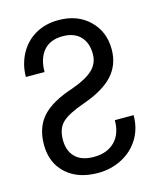

<svg xmlns="http://www.w3.org/2000/svg" viewBox="-110 -800 738 888"><g transform="rotate(-15 259.0 -356.0)"><path d="M130.9 -179.7Q130.9 -127.4 160.9 -97.2Q190.9 -66.9 250 -66.9Q313 -66.9 349.9 -103.5Q386.7 -140.1 386.7 -206.1H476.6Q476.6 -142.6 446.8 -93.8Q417 -44.9 364.5 -17.6Q312 9.8 250 9.8Q153.8 9.8 97.2 -42Q40.5 -93.8 40.5 -180.7Q40.5 -262.7 85.7 -313.7Q130.9 -364.7 235.8 -398.9Q303.7 -422.9 335.7 -453.1Q367.7 -483.4 367.7 -528.3Q367.7 -582 337.9 -612.8Q308.1 -643.6 253.4 -643.6Q193.4 -643.6 161.9 -606.7Q130.4 -569.8 130.4 -505.4H41Q41 -564 67.4 -614Q93.8 -664.1 142.1 -692.4Q190.4 -720.7 253.4 -720.7Q344.7 -720.7 401.1 -666Q457.5 -611.3 457.5 -526.9Q457.5 -453.6 412.1 -403.1Q366.7 -352.5 267.6 -317.9Q189.5 -290.5 160.2 -262Q130.9 -233.4 130.9 -179.7Z"/></g></svg>

Font: Roboto Condensed
Style: Regular
Weight: 400
Designer: Google
Version: Version 2.001047; 2015